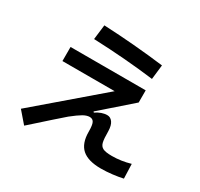

<svg xmlns="http://www.w3.org/2000/svg" viewBox="-175 -1035 1350 1299"><g transform="rotate(30 500.0 -385.5)"><path d="M748 -662Q528 -690 274 -700L288 -815Q528 -804 761 -775ZM921 17Q886 25 840 30.5Q794 36 751 36Q651 36 603.5 -6Q556 -48 556 -139Q556 -191 546 -210Q536 -229 513 -229Q490 -229 462 -213Q434 -197 385 -158Q328 -109 172 31L157 44L81 -44L571 -464H163V-574H750V-479L516 -274L521 -268Q567 -299 610 -299Q635 -299 651.5 -276Q668 -253 669 -209Q669 -149 675.5 -122.5Q682 -96 703 -85.5Q724 -75 773 -75Q845 -75 917 -96Z"/></g></svg>

Font: IBM Plex Sans JP SemiBold
Style: Regular
Weight: 600
Designer: Mike Abbink; Paul van der Laan; Pieter van Rosmalen; Wujin Sim; Yejin Wi; Jinhee Kim; Boomi Park; Yona Kim; Kichan Ma
Foundry: Sandoll Inc.
Version: Version 1.001